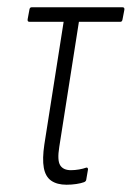

<svg xmlns="http://www.w3.org/2000/svg" viewBox="-20 -502 362 528"><path d="M163 6Q137 6 121 -5Q105 -16 100.5 -40.5Q96 -65 102 -105L155 -442H61Q55 -442 56 -449L61 -476Q62 -482 67 -482H317Q323 -482 322 -475L317 -449Q316 -442 311 -442H197L143 -98Q137 -61 145.5 -47.5Q154 -34 175 -34Q186 -34 197.5 -36Q209 -38 217 -41Q222 -42 222 -36L217 -7Q216 -3 211 -1Q203 2 190 4Q177 6 163 6Z"/></svg>

Font: Sofia Sans Extra Condensed Light
Style: Italic
Weight: 300
Italic angle: -9°
Version: Version 4.100